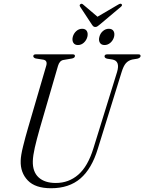

<svg xmlns="http://www.w3.org/2000/svg" viewBox="-20 -989 768 1021"><path d="M476.5 -199.5 602.5 -606Q620 -664.5 578 -672.5L549 -677Q535.5 -681 536 -689.5Q536 -700 550.5 -700H716.5Q727.5 -700 727.5 -691.5Q727.5 -681.5 711 -677L683.5 -672.5Q662.5 -667.5 649.5 -652.8Q636.5 -638 626.5 -605L500 -197.5Q468 -92 407.8 -40Q347.5 12 251.5 12Q167.5 12 127.8 -29.5Q88 -71 90 -134Q90.5 -162 102.8 -211.2Q115 -260.5 128.5 -306.5L226 -640Q233.5 -666.5 211.5 -671.5L170 -678Q157 -682 157 -690.5Q157.5 -700 170 -700H367Q378.5 -700 378.5 -691.5Q378.5 -681.5 363.5 -678L316.5 -670Q296.5 -666 288.5 -639L191.5 -305.5Q174.5 -245.5 165 -203.8Q155.5 -162 154.5 -132.5Q153 -75.5 185.2 -45.8Q217.5 -16 277 -16Q345.5 -16 396.2 -60Q447 -104 476.5 -199.5ZM394.5 -749.5Q377 -749.5 369.8 -762Q362.5 -774.5 367 -793Q372 -811.5 385.8 -823.8Q399.5 -836 417 -836Q434.5 -836 441.8 -823.8Q449 -811.5 444.5 -793Q439.5 -774.5 425.8 -762Q412 -749.5 394.5 -749.5ZM536 -749.5Q518.5 -749.5 511 -762Q503.5 -774.5 508.5 -793Q513 -811.5 527.2 -823.8Q541.5 -836 558.5 -836Q576.5 -836 583.8 -823.8Q591 -811.5 586.5 -793Q581.5 -774.5 567.5 -762Q553.5 -749.5 536 -749.5ZM512.5 -860Q504.5 -853.5 499 -849.5Q493.5 -845.5 487 -845.5Q480 -845.5 476 -849.2Q472 -853 467.5 -860L406 -953.5Q400.5 -962 408 -967Q414.5 -972 422.5 -964.5L498.5 -900L608.5 -964.5Q621.5 -972.5 626.5 -967Q632.5 -961 623 -953Z"/></svg>

Font: Fraunces 144pt Soft Light
Style: Italic
Weight: 300
Italic angle: -16°
Version: Version 1.000;[b76b70a41]